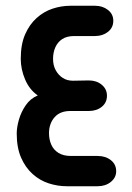

<svg xmlns="http://www.w3.org/2000/svg" viewBox="-20 -646 458 666"><path d="M111 -315Q82 -335 67 -370.5Q52 -406 52 -442Q52 -492 67 -526.5Q82 -561 107 -583.5Q132 -606 162.5 -616Q193 -626 224 -626H310Q336 -626 354.5 -611.5Q373 -597 373 -574Q373 -550 354.5 -535.5Q336 -521 310 -521H238Q212 -521 196 -510.5Q180 -500 172 -482Q164 -464 164 -442Q164 -419 173.5 -402Q183 -385 198 -375.5Q213 -366 233 -366L288 -367Q315 -367 333 -352Q351 -337 351 -314Q351 -290 333 -275.5Q315 -261 288 -261H224Q188 -261 169 -239Q150 -217 150 -184Q150 -162 158 -144Q166 -126 183 -115.5Q200 -105 226 -105H319Q346 -105 364.5 -90.5Q383 -76 383 -52Q383 -30 364.5 -15Q346 0 319 0H211Q180 0 149 -10Q118 -20 93 -42.5Q68 -65 53 -99.5Q38 -134 38 -183Q38 -204 45.5 -230.5Q53 -257 69 -280.5Q85 -304 111 -315Z"/></svg>

Font: Beiruti
Style: Bold
Weight: 700
Designer: Arlette Boutros
Foundry: Boutros
Version: Version 1.41